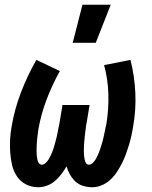

<svg xmlns="http://www.w3.org/2000/svg" viewBox="-20 -780 640 808"><path d="M141 8Q113 8 89.5 -4Q66 -16 51.5 -37.5Q37 -59 31 -85Q25 -111 23 -138Q21 -165 22.5 -193Q24 -221 29 -248Q41 -320 68 -390.5Q95 -461 133 -528L232 -481Q199 -422 175.5 -359.5Q152 -297 141 -233Q140 -225 139 -217Q138 -209 137 -201Q136 -193 135.5 -185Q135 -177 134.5 -169.5Q134 -162 134 -154Q134 -146 134 -138Q134 -130 135 -122.5Q136 -115 137.5 -107.5Q139 -100 143.5 -93.5Q148 -87 156 -87Q165 -87 173 -95Q181 -103 186 -111.5Q191 -120 195 -129Q199 -138 202.5 -147.5Q206 -157 208.5 -166Q211 -175 213.5 -184.5Q216 -194 218.5 -203.5Q221 -213 222.5 -222.5Q224 -232 226 -241.5Q228 -251 230 -260L243 -338H357L344 -260Q342 -252 341.5 -244.5Q341 -237 339.5 -229Q338 -221 337.5 -213.5Q337 -206 336 -198.5Q335 -191 334.5 -183Q334 -175 333.5 -167.5Q333 -160 333 -152.5Q333 -145 333 -137.5Q333 -130 334 -122.5Q335 -115 336.5 -107.5Q338 -100 342 -93.5Q346 -87 354 -87Q363 -87 371 -95Q379 -103 384 -112Q389 -121 393 -130Q397 -139 400 -148Q403 -157 406 -166.5Q409 -176 411.5 -185Q414 -194 416 -203.5Q418 -213 420 -222.5Q422 -232 424 -241.5Q426 -251 428 -260Q438 -323 436 -385.5Q434 -448 418 -506L529 -528Q546 -461 549.5 -390Q553 -319 540 -246Q537 -227 532.5 -207Q528 -187 522 -167.5Q516 -148 509 -129Q502 -110 492.5 -91.5Q483 -73 471 -55Q459 -37 443 -22.5Q427 -8 407.5 0Q388 8 368 8Q348 8 329 2Q310 -4 297 -16.5Q284 -29 274.5 -45.5Q265 -62 260 -80Q250 -63 238.5 -47.5Q227 -32 212 -19Q197 -6 178 1Q159 8 141 8ZM286 -600 327 -760H446L383 -600Z"/></svg>

Font: Iosevka Extrabold Extended
Style: Italic
Weight: 800
Width: 7
Italic angle: -9°
Monospace: yes
Designer: Belleve Invis
Foundry: Belleve Invis
Version: Version 32.5.0; ttfautohint (v1.8.4)